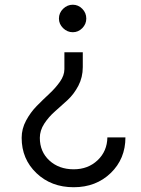

<svg xmlns="http://www.w3.org/2000/svg" viewBox="-20 -534 592 805"><path d="M341.8 -456.1Q341.8 -433.1 325 -416Q308.1 -398.9 285.2 -398.9Q262.2 -398.9 244.6 -416Q227.1 -433.1 227.1 -456.1Q227.1 -480 244.6 -497.1Q262.2 -514.2 285.2 -514.2Q308.1 -514.2 325 -497.1Q341.8 -480 341.8 -456.1ZM327.1 -252.9Q327.1 -210 308.6 -174.6Q290 -139.2 263.4 -114.5Q236.8 -89.8 210.4 -66.9Q184.1 -43.9 165.5 -15.4Q147 13.2 147 43.9Q147 102.1 187 138.9Q227.1 175.8 289.1 175.8Q349.1 175.8 389.2 137.9Q429.2 100.1 430.2 42H505.9Q505.9 131.8 444.3 191.4Q382.8 251 288.8 251Q194.8 251 132.8 191.9Q70.8 132.8 70.8 43.9Q70.8 5.9 89.4 -28.6Q107.9 -63 134 -89.6Q160.2 -116.2 186.5 -140.6Q212.9 -165 231.4 -191.4Q250 -217.8 250 -244.1V-314.9H327.1Z"/></svg>

Font: Oakes Grotesk
Style: Italic
Weight: 400
Designer: Samuel Oakes
Foundry: Samuel Oakes
Version: Version 1.0 | wf-rip DC20170320